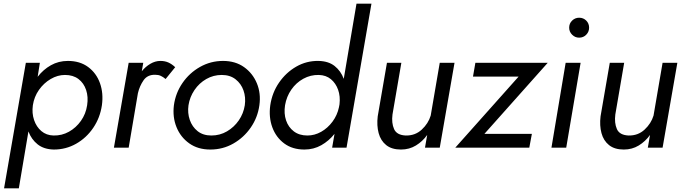

<svg xmlns="http://www.w3.org/2000/svg" viewBox="-20 -800 3708 1040"><path d="M532 -230Q541 -295 521.5 -349.5Q502 -404 457.5 -437Q413 -470 348 -470Q297 -470 255.5 -446.5Q214 -423 184 -384L196 -460H120L2 220H82L134 -88Q150 -45 184 -18Q218 9 272 10Q337 10 392.5 -21.5Q448 -53 485 -107.5Q522 -162 532 -230ZM452 -230Q445 -183 418.5 -145.5Q392 -108 353.5 -86.5Q315 -65 270 -66Q231 -67 204 -90Q177 -113 164.5 -150Q152 -187 158 -230Q165 -276 191 -313Q217 -350 254.5 -372Q292 -394 332 -394Q376 -394 405 -372Q434 -350 446.5 -312.5Q459 -275 452 -230Z M877 -372 929 -436Q911 -453 892 -461.5Q873 -470 849 -470Q821 -470 794.5 -454.5Q768 -439 748 -414L756 -460H677L597 0H677L727 -295Q736 -334 757.5 -365Q779 -396 821 -395Q838 -395 851 -389Q864 -383 877 -372Z M922 -230Q914 -166 936 -111.5Q958 -57 1005 -23.5Q1052 10 1119 10Q1187 10 1244 -22.5Q1301 -55 1338.5 -109.5Q1376 -164 1385 -230Q1394 -294 1371.5 -348.5Q1349 -403 1302 -436.5Q1255 -470 1188 -470Q1121 -470 1063.5 -437.5Q1006 -405 968.5 -350.5Q931 -296 922 -230ZM1001 -230Q1008 -275 1033.5 -312.5Q1059 -350 1097.5 -372Q1136 -394 1181 -394Q1226 -394 1256 -370.5Q1286 -347 1299 -310Q1312 -273 1306 -230Q1299 -185 1273.5 -148Q1248 -111 1209.5 -88.5Q1171 -66 1125 -66Q1080 -66 1050.5 -89.5Q1021 -113 1008 -150.5Q995 -188 1001 -230Z M1444 -230Q1435 -165 1455 -110.5Q1475 -56 1519.5 -23Q1564 10 1629 10Q1679 10 1720.5 -13.5Q1762 -37 1792 -75L1779 0H1857L1992 -780H1911L1842 -373Q1826 -416 1792.5 -442.5Q1759 -469 1705 -470Q1640 -471 1584.5 -439Q1529 -407 1491.5 -352.5Q1454 -298 1444 -230ZM1524 -230Q1532 -277 1558 -314.5Q1584 -352 1623 -373.5Q1662 -395 1707 -394Q1746 -393 1772.5 -371Q1799 -349 1811.5 -313.5Q1824 -278 1819 -235L1816 -219Q1807 -176 1781 -141Q1755 -106 1719.5 -86Q1684 -66 1645 -66Q1601 -66 1571.5 -88.5Q1542 -111 1529.5 -148Q1517 -185 1524 -230Z M2106 -180 2154 -460H2076L2026 -170Q2020 -120 2031 -79Q2042 -38 2072 -14Q2102 10 2152 10Q2197 10 2233 -12Q2269 -34 2294 -69L2282 0H2362L2442 -460H2362L2313 -174Q2300 -131 2264.5 -98Q2229 -65 2178 -66Q2129 -68 2114.5 -101Q2100 -134 2106 -180Z M2789 -385 2446 0H2847L2861 -75H2604L2947 -460H2555L2542 -385Z M3063 -650Q3063 -628 3079 -612Q3095 -596 3117 -596Q3140 -596 3155.5 -612Q3171 -628 3171 -650Q3171 -673 3155.5 -688.5Q3140 -704 3117 -704Q3095 -704 3079 -688.5Q3063 -673 3063 -650ZM3044 -460 2967 0H3047L3125 -460Z M3313 -180 3361 -460H3283L3233 -170Q3227 -120 3238 -79Q3249 -38 3279 -14Q3309 10 3359 10Q3404 10 3440 -12Q3476 -34 3501 -69L3489 0H3569L3649 -460H3569L3520 -174Q3507 -131 3471.5 -98Q3436 -65 3385 -66Q3336 -68 3321.5 -101Q3307 -134 3313 -180Z"/></svg>

Font: Jost* 400 Book Italic
Style: Italic
Weight: 400
Italic angle: -10°
Version: Version 3.200; ttfautohint (v0.97) -l 8 -r 50 -G 200 -x 14 -